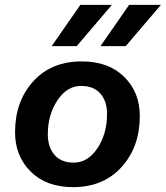

<svg xmlns="http://www.w3.org/2000/svg" viewBox="-20 -762 683 791"><path d="M193 -572 311 -742H441L296 -572ZM394 -572 512 -742H643L498 -572ZM281 9Q171 9 106.5 -55Q42 -119 42 -217Q42 -344 116.5 -426.5Q191 -509 317 -509Q427 -509 491.5 -445.5Q556 -382 556 -284Q556 -157 481 -74Q406 9 281 9ZM284 -92Q342 -92 381.5 -151.5Q421 -211 421 -292Q421 -345 393.5 -376.5Q366 -408 314 -408Q256 -408 216.5 -348.5Q177 -289 177 -209Q177 -156 204.5 -124Q232 -92 284 -92Z"/></svg>

Font: Elaine Sans SemiBold
Style: Italic
Weight: 600
Italic angle: -13°
Designer: Wei Huang
Foundry: Wei Huang
Version: Version 2.001;December 24, 2019;FontCreator 12.0.0.2547 64-b